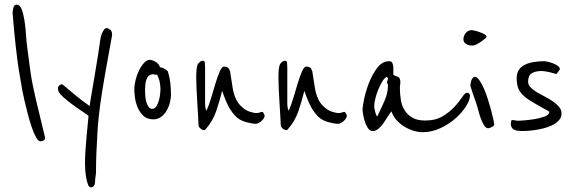

<svg xmlns="http://www.w3.org/2000/svg" viewBox="-20 -618 2470 822"><path d="M173 -29Q173 -21 167 -17Q161 -13 153 -13Q144 -13 134.5 -30Q125 -47 116 -73Q107 -99 99 -129.5Q91 -160 85 -186.5Q79 -213 75.5 -231Q72 -249 72 -251Q72 -255 68.5 -272Q65 -289 59.5 -325Q54 -361 47.5 -418.5Q41 -476 34 -561Q34 -570 37 -584Q40 -598 51 -598Q65 -598 72.5 -579Q80 -560 84.5 -532Q89 -504 91 -473.5Q93 -443 96 -420Q100 -388 103.5 -362Q107 -336 110.5 -310.5Q114 -285 119.5 -257Q125 -229 133 -195L173 -29Z M460 -468Q447 -399 436 -335Q431 -308 426 -278.5Q421 -249 416.5 -220.5Q412 -192 408.5 -166.5Q405 -141 403 -120Q399 -88 397 -47Q395 -6 393 31Q391 74 391 118Q391 127 389 138Q387 149 387 160Q387 170 382.5 177Q378 184 369 184Q361 184 356.5 171.5Q352 159 349 142.5Q346 126 345 109.5Q344 93 344 86Q344 78 344 66.5Q344 55 345.5 32.5Q347 10 350 -26.5Q353 -63 359 -122Q359 -123 345.5 -132Q332 -141 312.5 -154.5Q293 -168 272.5 -184Q252 -200 238 -215Q236 -217 232 -224Q228 -231 228 -241Q228 -246 233 -251.5Q238 -257 244 -257Q248 -257 252 -253Q275 -233 305 -208.5Q335 -184 364 -164Q366 -182 372.5 -219Q379 -256 386 -298.5Q393 -341 399.5 -381Q406 -421 409 -445Q409 -449 411 -458Q413 -467 417 -476Q421 -485 426 -491.5Q431 -498 437 -498Q440 -498 450 -492.5Q460 -487 460 -468Z M712 -216Q712 -194 706 -174Q700 -154 690 -139Q680 -124 666.5 -115.5Q653 -107 637 -107Q609 -107 593 -123Q577 -139 568.5 -160Q560 -181 557.5 -202.5Q555 -224 555 -235Q555 -253 560.5 -275.5Q566 -298 575.5 -317Q585 -336 597 -349Q609 -362 622 -362Q625 -362 631.5 -360Q638 -358 645 -354Q652 -350 657.5 -344Q663 -338 665 -330Q676 -329 687 -322Q698 -315 699 -311Q707 -285 709.5 -259Q712 -233 712 -216ZM667 -234Q667 -249 664 -265.5Q661 -282 652 -299Q650 -298 647 -298Q643 -298 640.5 -299Q638 -300 636 -300Q624 -300 617 -293.5Q610 -287 606.5 -276.5Q603 -266 602 -254Q601 -242 601 -231Q601 -220 602 -206.5Q603 -193 606.5 -181Q610 -169 616 -160.5Q622 -152 632 -152Q642 -152 649 -162.5Q656 -173 660 -187Q664 -201 665.5 -214.5Q667 -228 667 -234Z M1113 -123Q1113 -117 1109 -111Q1105 -105 1099.5 -100Q1094 -95 1087.5 -91.5Q1081 -88 1076 -88Q1059 -88 1032.5 -95.5Q1006 -103 990 -119Q973 -136 960 -159.5Q947 -183 931 -229Q920 -185 905.5 -142Q891 -99 859 -63Q857 -61 853 -61Q846 -61 838 -68Q830 -75 830 -82Q830 -89 828.5 -114.5Q827 -140 825 -171.5Q823 -203 821.5 -235.5Q820 -268 820 -289Q820 -299 821 -315.5Q822 -332 827 -344Q828 -346 834.5 -352Q841 -358 849 -358Q856 -358 857 -349Q858 -340 858 -329V-171Q858 -166 859.5 -157Q861 -148 864 -144Q875 -168 884.5 -200.5Q894 -233 903 -262.5Q912 -292 921 -312.5Q930 -333 939 -333Q949 -333 955 -329Q961 -325 965 -313Q970 -284 973 -261.5Q976 -239 980.5 -221Q985 -203 993.5 -187.5Q1002 -172 1017 -159Q1031 -146 1048.5 -140Q1066 -134 1079 -134Q1085 -134 1092 -136.5Q1099 -139 1102 -139Q1106 -139 1109.5 -132Q1113 -125 1113 -123Z M1465 -123Q1465 -117 1461 -111Q1457 -105 1451.5 -100Q1446 -95 1439.5 -91.5Q1433 -88 1428 -88Q1411 -88 1384.5 -95.5Q1358 -103 1342 -119Q1325 -136 1312 -159.5Q1299 -183 1283 -229Q1272 -185 1257.5 -142Q1243 -99 1211 -63Q1209 -61 1205 -61Q1198 -61 1190 -68Q1182 -75 1182 -82Q1182 -89 1180.5 -114.5Q1179 -140 1177 -171.5Q1175 -203 1173.5 -235.5Q1172 -268 1172 -289Q1172 -299 1173 -315.5Q1174 -332 1179 -344Q1180 -346 1186.5 -352Q1193 -358 1201 -358Q1208 -358 1209 -349Q1210 -340 1210 -329V-171Q1210 -166 1211.5 -157Q1213 -148 1216 -144Q1227 -168 1236.5 -200.5Q1246 -233 1255 -262.5Q1264 -292 1273 -312.5Q1282 -333 1291 -333Q1301 -333 1307 -329Q1313 -325 1317 -313Q1322 -284 1325 -261.5Q1328 -239 1332.5 -221Q1337 -203 1345.5 -187.5Q1354 -172 1369 -159Q1383 -146 1400.5 -140Q1418 -134 1431 -134Q1437 -134 1444 -136.5Q1451 -139 1454 -139Q1458 -139 1461.5 -132Q1465 -125 1465 -123Z M1992 -208Q1992 -190 1975.5 -163.5Q1959 -137 1931 -112Q1903 -87 1866 -69.5Q1829 -52 1789 -52Q1771 -52 1751 -58Q1731 -64 1712 -75.5Q1693 -87 1678 -103.5Q1663 -120 1656 -141Q1650 -135 1641.5 -121Q1633 -107 1623 -92.5Q1613 -78 1601 -67.5Q1589 -57 1576 -57Q1563 -57 1554.5 -70.5Q1546 -84 1541 -100.5Q1536 -117 1534 -132Q1532 -147 1532 -149Q1532 -161 1539 -194.5Q1546 -228 1560 -264Q1574 -300 1595.5 -328Q1617 -356 1646 -356Q1657 -356 1660.5 -346.5Q1664 -337 1664 -328V-298Q1669 -294 1674.5 -292.5Q1680 -291 1684.5 -288.5Q1689 -286 1691.5 -281Q1694 -276 1694 -265Q1694 -258 1693 -252.5Q1692 -247 1692 -242Q1692 -216 1696 -191Q1700 -166 1712 -146.5Q1724 -127 1745 -114.5Q1766 -102 1801 -102Q1845 -102 1875.5 -120.5Q1906 -139 1926.5 -161.5Q1947 -184 1959 -202.5Q1971 -221 1979 -221Q1992 -221 1992 -208ZM1641 -252Q1641 -256 1639 -259.5Q1637 -263 1637 -266Q1637 -270 1639 -273Q1641 -276 1641 -281Q1641 -284 1639 -285.5Q1637 -287 1637 -289Q1628 -287 1618.5 -272Q1609 -257 1600.5 -237Q1592 -217 1587 -196.5Q1582 -176 1582 -163Q1582 -156 1586 -140Q1590 -124 1595 -119Q1612 -154 1626.5 -187Q1641 -220 1641 -252Z M2063 -460Q2063 -458 2056 -452Q2049 -446 2039.5 -439.5Q2030 -433 2020 -428Q2010 -423 2004 -423Q2000 -423 1993.5 -423.5Q1987 -424 1980.5 -427Q1974 -430 1969 -435.5Q1964 -441 1964 -450Q1964 -464 1974 -476.5Q1984 -489 2000 -489Q2003 -489 2013.5 -486.5Q2024 -484 2035 -480Q2046 -476 2054.5 -471Q2063 -466 2063 -460ZM2096 -86Q2096 -79 2085.5 -74Q2075 -69 2070 -69Q2060 -69 2052 -82Q2044 -95 2038 -112Q2032 -129 2028 -144.5Q2024 -160 2022 -166Q2019 -176 2014 -190Q2009 -204 2004.5 -217Q2000 -230 1997 -240Q1994 -250 1994 -251Q1994 -265 1999.5 -277Q2005 -289 2013 -289Q2022 -289 2032 -275Q2042 -261 2051.5 -239.5Q2061 -218 2069 -192.5Q2077 -167 2083 -144.5Q2089 -122 2092.5 -105.5Q2096 -89 2096 -86Z M2384 -132Q2384 -115 2372.5 -102.5Q2361 -90 2343.5 -81.5Q2326 -73 2305 -68Q2284 -63 2265 -60.5Q2246 -58 2231.5 -57.5Q2217 -57 2213 -57Q2191 -57 2179 -64Q2167 -71 2167 -89Q2167 -95 2168 -99.5Q2169 -104 2176 -104Q2179 -104 2186 -102.5Q2193 -101 2197 -101Q2201 -101 2222.5 -102.5Q2244 -104 2268.5 -108Q2293 -112 2312.5 -119.5Q2332 -127 2332 -139Q2332 -141 2311.5 -151.5Q2291 -162 2250 -187Q2218 -207 2205 -227.5Q2192 -248 2192 -283Q2192 -305 2201.5 -319Q2211 -333 2227.5 -341Q2244 -349 2265.5 -352.5Q2287 -356 2311 -356Q2313 -356 2323.5 -354Q2334 -352 2346 -347.5Q2358 -343 2367.5 -336.5Q2377 -330 2377 -322Q2377 -320 2373.5 -316Q2370 -312 2362 -301Q2359 -302 2351.5 -304Q2344 -306 2334.5 -308.5Q2325 -311 2315 -312.5Q2305 -314 2299 -314Q2273 -314 2257 -304.5Q2241 -295 2241 -268Q2241 -255 2251.5 -244Q2262 -233 2278 -223.5Q2294 -214 2312.5 -204.5Q2331 -195 2347 -184Q2363 -173 2373.5 -160.5Q2384 -148 2384 -132Z"/></svg>

Font: Reenie Beanie
Style: Regular
Weight: 500
Designer: James Grieshaber
Foundry: James Grieshaber
Version: Version 1.000